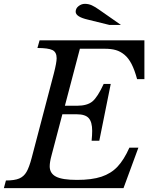

<svg xmlns="http://www.w3.org/2000/svg" viewBox="-46 -980 806 1000"><path d="M-25.9 0 -15.1 -40Q29.8 -40 54 -50.3Q78.1 -60.5 92 -84.5Q106 -108.4 119.1 -158.2L234.9 -599.1Q249 -654.3 249 -676.8Q249 -708.5 227.1 -719.2Q205.1 -730 148.9 -730L160.2 -770H706.1V-567.9H668Q655.3 -615.2 639.4 -646.2Q623.5 -677.2 602.3 -694.8Q581.1 -712.4 557.1 -719.2Q533.2 -726.1 500 -726.1H370.1L292 -429.2H355Q408.2 -429.2 435.3 -451.7Q462.4 -474.1 494.1 -543H530.8L471.2 -247.1H431.2Q434.1 -277.3 434.1 -298.8Q434.1 -344.2 416.3 -364.5Q398.4 -384.8 354 -384.8H278.8L222.2 -169.9Q212.9 -135.3 212.9 -113.8Q212.9 -77.1 245.6 -60.1Q278.3 -43 355 -43Q432.1 -43 482.2 -59.6Q532.2 -76.2 565.9 -111.8Q599.6 -147.5 627.9 -210.9H674.8L597.2 0ZM584 -850.1H523.9L411.1 -877.9Q348.1 -892.6 348.1 -918.9Q348.1 -936.5 363.3 -948.2Q378.4 -960 396 -960Q415 -960 432.1 -952.4Q449.2 -944.8 474.1 -926.8Z"/></svg>

Font: Libre Baskerville
Style: Italic
Weight: 400
Designer: Pablo Impallari, Rodrigo Fuenzalida
Foundry: Pablo Impallari, Rodrigo Fuenzalida
Version: Version 1.000